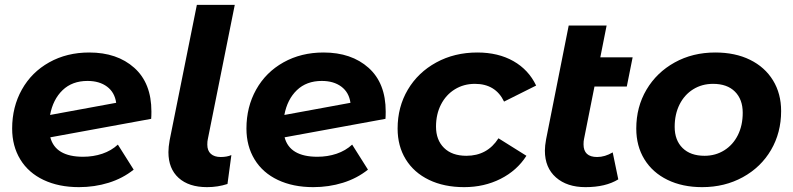

<svg xmlns="http://www.w3.org/2000/svg" viewBox="-20 -762 3263 790"><path d="M603 -303Q603 -283 602 -273L187 -197Q208 -117 322 -117Q364 -117 401 -129.5Q438 -142 465 -167L530 -64Q485 -28 427 -10Q369 8 305 8Q222 8 159.5 -21.5Q97 -51 63.5 -106Q30 -161 30 -233Q30 -322 70 -393.5Q110 -465 182.5 -505.5Q255 -546 347 -546Q462 -546 532.5 -483Q603 -420 603 -303ZM186 -289 458 -339Q452 -382 420.5 -405.5Q389 -429 340 -429Q277 -429 237.5 -391Q198 -353 186 -289Z M673 -136Q673 -157 678 -185L790 -742H946L835 -189Q833 -181 833 -167Q833 -142 847.5 -129Q862 -116 888 -116Q914 -116 932 -124L916 -5Q876 8 832 8Q757 8 715 -30Q673 -68 673 -136Z M1567 -303Q1567 -283 1566 -273L1151 -197Q1172 -117 1286 -117Q1328 -117 1365 -129.5Q1402 -142 1429 -167L1494 -64Q1449 -28 1391 -10Q1333 8 1269 8Q1186 8 1123.5 -21.5Q1061 -51 1027.5 -106Q994 -161 994 -233Q994 -322 1034 -393.5Q1074 -465 1146.5 -505.5Q1219 -546 1311 -546Q1426 -546 1496.5 -483Q1567 -420 1567 -303ZM1150 -289 1422 -339Q1416 -382 1384.5 -405.5Q1353 -429 1304 -429Q1241 -429 1201.5 -391Q1162 -353 1150 -289Z M1616 -233Q1616 -322 1658 -393Q1700 -464 1775 -505Q1850 -546 1944 -546Q2030 -546 2092.5 -510.5Q2155 -475 2186 -410L2054 -344Q2019 -417 1934 -417Q1888 -417 1851.5 -394.5Q1815 -372 1794.5 -332Q1774 -292 1774 -241Q1774 -186 1807 -153.5Q1840 -121 1899 -121Q1985 -121 2031 -193L2146 -121Q2107 -60 2039.5 -26Q1972 8 1890 8Q1807 8 1745 -22Q1683 -52 1649.5 -106.5Q1616 -161 1616 -233Z M2383 -190Q2381 -182 2381 -168Q2381 -116 2437 -116Q2469 -116 2501 -135L2524 -24Q2472 8 2389 8Q2313 8 2267.5 -32Q2222 -72 2222 -142Q2222 -162 2227 -189L2320 -657H2476L2450 -526H2583L2559 -406H2426Z M2598 -233Q2598 -322 2640 -393Q2682 -464 2756 -505Q2830 -546 2923 -546Q3005 -546 3066 -516Q3127 -486 3160.5 -431.5Q3194 -377 3194 -305Q3194 -216 3152.5 -145Q3111 -74 3036.5 -33Q2962 8 2869 8Q2788 8 2726.5 -22Q2665 -52 2631.5 -106.5Q2598 -161 2598 -233ZM3036 -298Q3036 -353 3004 -385Q2972 -417 2914 -417Q2868 -417 2832 -394.5Q2796 -372 2776 -332Q2756 -292 2756 -240Q2756 -185 2788.5 -153Q2821 -121 2879 -121Q2924 -121 2960 -143.5Q2996 -166 3016 -206Q3036 -246 3036 -298Z"/></svg>

Font: Montserrat Alternates
Style: Bold Italic
Weight: 700
Italic angle: -11.3°
Designer: Julieta Ulanovsky
Foundry: Julieta Ulanovsky
Version: Version 7.200